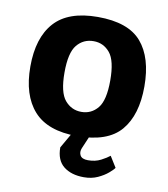

<svg xmlns="http://www.w3.org/2000/svg" viewBox="-76 -546 682 781"><g transform="rotate(10 265.5 -156.0)"><path d="M266 10Q144 10 87 -54Q30 -118 30 -236Q30 -355 87 -418.5Q144 -482 266 -482Q392 -482 446.5 -418.5Q501 -355 501 -236Q501 -118 446.5 -54Q392 10 266 10ZM266 -90Q307 -90 333.5 -122Q360 -154 360 -236Q360 -318 333.5 -350Q307 -382 266 -382Q224 -382 197.5 -350Q171 -318 171 -236Q171 -154 198 -122Q225 -90 266 -90ZM322 170Q270 170 238.5 145Q207 120 207 67L253 -13H323L294 55Q287 72 294.5 85.5Q302 99 327 99Q357 99 380 87Q403 75 415 65L443 110Q438 118 421 132.5Q404 147 379 158.5Q354 170 322 170Z"/></g></svg>

Font: Rowdies Light
Style: Regular
Weight: 300
Designer: Jaikishan Patel
Version: Version 1.000; ttfautohint (v1.8.3)